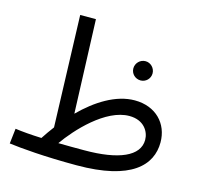

<svg xmlns="http://www.w3.org/2000/svg" viewBox="-105 -828 998 955"><g transform="rotate(15 394.0 -350.5)"><path d="M369 13C651 13 743 -87 743 -205C743 -301 675 -374 566 -374C469 -374 372 -312 292 -232L274 -714H193L212 -140C195 -117 179 -95 165 -73C111 -75 65 -79 29 -84L20 -6C81 2 202 13 369 13ZM567 -477C594 -477 616 -499 616 -526C616 -553 594 -576 567 -576C539 -576 517 -553 517 -526C517 -499 539 -477 567 -477ZM560 -292C635 -292 666 -240 666 -197C666 -113 563 -69 387 -69C339 -69 294 -69 253 -70C309 -150 438 -292 560 -292Z"/></g></svg>

Font: Noto Sans Arabic
Style: Regular
Weight: 400
Designer: Monotype Design Team, Nadine Chahine, Nizar Qandah and Khaled Hosny
Foundry: Monotype Imaging Inc.
Version: Version 2.012